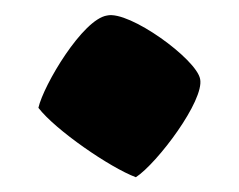

<svg xmlns="http://www.w3.org/2000/svg" viewBox="-20 -399 323 260"><path d="M164 -159C193 -178 257 -263 251 -292C246 -319 155 -385 125 -378C92 -373 39 -284 32 -253C55 -223 129 -172 164 -159Z"/></svg>

Font: FilmFarsi Display
Style: Regular
Weight: 400
Designer: Borna Izadpanah
Foundry: Borna Izadpanah
Version: Version 1.000;PS 001.000;hotconv 1.0.88;makeotf.lib2.5.64775